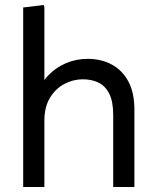

<svg xmlns="http://www.w3.org/2000/svg" viewBox="-20 -750 622 770"><path d="M73 0V-720L155 -730L158 -722V-360L131 -375Q145 -418 175 -449Q205 -480 245.5 -497Q286 -514 332 -514Q386 -514 428.5 -491Q471 -468 495 -423Q519 -378 519 -310V0H434V-289Q434 -343 418 -374.5Q402 -406 374.5 -419Q347 -432 312 -432Q274 -432 238.5 -413.5Q203 -395 180.5 -358Q158 -321 158 -266V0Z"/></svg>

Font: Fustat Medium
Style: Regular
Weight: 500
Designer: Mohamed Gaber, Khaled Hosny, Laura Garcia Mut
Foundry: Kief Type Foundry, Alif Type Foundry, Hard Type Foundry
Version: Version 1.007